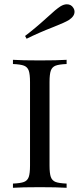

<svg xmlns="http://www.w3.org/2000/svg" viewBox="-20 -892 379 912"><path d="M42 0ZM215.3 -502V-106Q215.3 -68.4 221.4 -51.3Q227.5 -34.2 243.9 -27.8Q260.3 -21.5 296.4 -20V0Q250.5 -2.9 169.4 -2.9Q83.5 -2.9 41.5 0V-20Q77.6 -21.5 94 -27.8Q110.4 -34.2 116.5 -51.3Q122.6 -68.4 122.6 -106V-502Q122.6 -539.6 116.5 -556.6Q110.4 -573.7 94 -580.1Q77.6 -586.4 41.5 -587.9V-607.9Q83 -605 169.4 -605Q250.5 -605 296.4 -607.9V-587.9Q260.3 -586.4 243.9 -580.1Q227.5 -573.7 221.4 -556.6Q215.3 -539.6 215.3 -502ZM297.4 -871.6Q317.9 -871.6 328.1 -855Q334 -846.2 334 -835.9Q334 -814.5 307.1 -796.9Q289.1 -785.6 234.9 -764.2Q163.1 -736.3 106.4 -708L99.1 -721.2Q147 -757.3 206.5 -811.5Q244.6 -847.2 267.1 -861.8Q283.2 -871.6 297.4 -871.6Z"/></svg>

Font: Playfair Display SC
Style: Regular
Weight: 400
Designer: Claus Eggers Sørensen
Foundry: Claus Eggers Sørensen
Version: Version 1.004;PS 001.004;hotconv 1.0.70;makeotf.lib2.5.58329